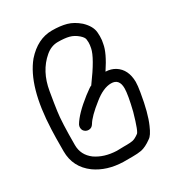

<svg xmlns="http://www.w3.org/2000/svg" viewBox="-190 -914 940 1027"><g transform="rotate(-30 280.0 -400.0)"><path d="M326 0H268Q169 -3 100 -52Q20 -111 20 -209Q20 -306 22 -343Q32 -602 129 -720Q200 -800 288 -800Q340 -800 377.5 -789.5Q415 -779 451 -748Q492 -709 495 -669L496 -646Q496 -620 491 -601Q483 -550 427 -466Q460 -465 486 -449Q539 -415 540 -338Q540 -316 533 -275Q514 -160 486 -97Q465 -48 446 -37L445 -36Q409 -10 380 -4Q356 0 326 0ZM268 -69 314 -70H330Q352 -70 367 -73Q382 -76 404 -92Q417 -96 448 -206Q471 -300 471 -338Q471 -397 421 -397Q373 -397 315 -350Q245 -295 224 -259Q213 -241 194 -241Q185 -241 177 -245Q159 -255 159 -275Q159 -284 163 -292Q192 -342 275 -407Q318 -440 324 -440L326 -443Q413 -561 423 -613Q427 -632 427 -647Q427 -653 425.5 -666Q424 -679 405 -696Q381 -717 354 -724Q327 -731 285 -731Q244 -731 209 -701Q135 -638 116 -526Q103 -450 98 -412Q89 -352 89 -208Q89 -146 140 -108Q192 -72 268 -69Z"/></g></svg>

Font: Bubblez Graffiti
Style: Regular
Weight: 400
Designer: GGBotNet
Foundry: GGBotNet
Version: 1.00